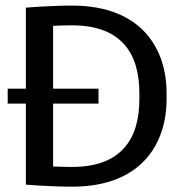

<svg xmlns="http://www.w3.org/2000/svg" viewBox="-20 -678 682 705"><path d="M8.3 -297.5H75V0C75 0 166.7 7.5 244.2 7.5C505 7.5 591.7 -156.7 591.7 -313.3V-336.7C591.7 -493.3 505 -657.5 244.2 -657.5C166.7 -657.5 75 -650 75 -650V-352.5H8.3ZM175 -66.7V-297.5H341.7V-352.5H175V-583.3C197.5 -584.2 224.2 -585 244.2 -585C425.8 -585 491.7 -481.7 491.7 -336.7V-313.3C491.7 -168.3 425.8 -65 244.2 -65C224.2 -65 197.5 -65.8 175 -66.7Z"/></svg>

Font: Boon Medium
Style: Regular
Weight: 500
Designer: Sungsit Sawaiwan
Foundry: FontUni
Version: Version 2.0